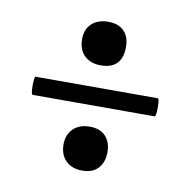

<svg xmlns="http://www.w3.org/2000/svg" viewBox="-55 -447 508 512"><g transform="rotate(10 199.0 -190.5)"><path d="M34 -165Q31 -165 30 -177.6Q29 -190.2 30 -202.1Q31 -214 33 -214H364Q367 -214 368 -202.1Q369 -190.2 368 -177.6Q367 -165 364 -165ZM199 11Q171 11 154.5 -5.3Q138 -21.6 138 -49.6Q138 -76 154.5 -92Q171 -108 199 -108Q227 -108 242 -92Q257 -76 257 -49.6Q257 -21.6 242 -5.3Q227 11 199 11ZM199 -274Q171 -274 154.5 -290Q138 -306 138 -335Q138 -361.2 154.5 -376.6Q171 -392 199 -392Q227 -392 242 -376.5Q257 -360.9 257 -334.6Q257 -274 199 -274Z"/></g></svg>

Font: Cormorant Light
Style: Regular
Weight: 300
Designer: Christian Thalmann (Catharsis Fonts)
Foundry: Catharsis Fonts
Version: Version 4.000